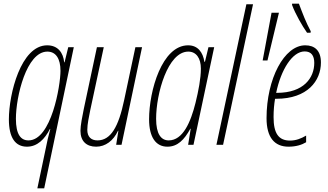

<svg xmlns="http://www.w3.org/2000/svg" viewBox="-20 -783 1772 1038"><path d="M238 -31 182 235H219L379 -528H349L329 -446H327C322 -498 293 -538 235 -538C93 -538 28 -275 28 -138C28 -38 63 10 126 10C182 10 222 -31 250 -86H252C248 -70 244 -55 238 -31ZM134 -24C93 -24 66 -55 66 -141C66 -260 123 -504 236 -504C282 -504 307 -466 307 -400C307 -322 258 -24 134 -24Z M500 10C550 10 593 -22 618 -76H620L608 0H637L748 -528H712L651 -241C621 -98 579 -24 507 -24C473 -24 452 -43 452 -81C452 -113 461 -151 468 -188L541 -528H504L433 -194C425 -155 415 -105 415 -76C415 -19 448 10 500 10Z M885 10C940 10 976 -27 1009 -87H1011L997 0H1026L1138 -528H1107L1088 -449H1085C1077 -500 1050 -538 997 -538C856 -538 786 -293 786 -138C786 -42 822 10 885 10ZM892 -24C851 -24 824 -58 824 -141C824 -277 887 -504 998 -504C1041 -504 1066 -468 1066 -412C1066 -359 1053 -292 1037 -227C1011 -123 969 -24 892 -24Z M1150 0H1186L1348 -760H1312Z M1400 -456H1426L1488 -714H1448Z M1640 -606H1659L1660 -614C1634 -662 1616 -710 1596 -763H1559V-756C1577 -707 1614 -643 1640 -606ZM1540 10C1580 10 1612 0 1635 -14V-50C1608 -34 1580 -23 1548 -23C1486 -23 1459 -62 1459 -150C1459 -187 1462 -219 1467 -249H1474C1642 -249 1715 -346 1715 -445C1715 -510 1681 -538 1630 -538C1517 -538 1421 -358 1421 -144C1421 -40 1464 10 1540 10ZM1477 -281H1473C1499 -407 1561 -505 1627 -505C1663 -505 1679 -482 1679 -443C1679 -363 1623 -281 1477 -281Z"/></svg>

Font: Noto Sans ExtraCondensed ExtraLight
Style: Italic
Weight: 200
Width: 2
Italic angle: -12°
Designer: Monotype Design Team
Foundry: Monotype Imaging Inc.
Version: Version 2.013